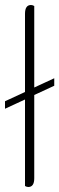

<svg xmlns="http://www.w3.org/2000/svg" viewBox="-20 -744 237 768"><path d="M197 -401 117 -364V-31Q117 4 93 4Q87 4 80 0V-346L0 -309V-339L80 -376V-689Q80 -724 104 -724Q110 -724 117 -720V-394L197 -431Z"/></svg>

Font: Thasadith
Style: Regular
Weight: 400
Designer: Cadson Demak Co.,Ltd.
Foundry: Cadson Demak Co.,Ltd.
Version: Version 1.000; ttfautohint (v1.6)